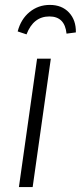

<svg xmlns="http://www.w3.org/2000/svg" viewBox="-20 -762 329 782"><path d="M187 -523 113 0H57L131 -523ZM52 -634Q65 -684 100.5 -713Q136 -742 183 -742Q232 -742 261 -711Q290 -680 289 -630L251 -625Q244 -695 181 -695Q116 -695 88 -622Z"/></svg>

Font: Fira Sans Condensed Light
Style: Italic
Weight: 300
Width: 3
Italic angle: -8°
Designer: Carrois Corporate & Edenspiekermann AG
Foundry: Carrois Corporate GbR & Edenspiekermann AG
Version: Version 4.203